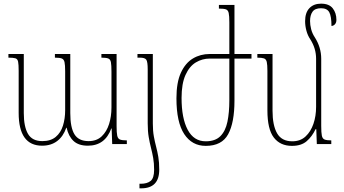

<svg xmlns="http://www.w3.org/2000/svg" viewBox="-20 -787 1877 1049"><path d="M534 -492H617V-98Q617 -62 620.5 -45.5Q624 -29 636 -24.5Q648 -20 673 -20V0H593L590 -85H588Q554 9 460 9Q409 9 381.5 -17Q354 -43 344 -89H342Q326 -42 292.5 -16.5Q259 9 210 9Q82 9 82 -170V-400Q82 -434 79 -449.5Q76 -465 64 -468.5Q52 -472 26 -472V-492H110V-169Q110 -95 133 -55.5Q156 -16 211 -16Q257 -16 284.5 -39Q312 -62 324 -100.5Q336 -139 336 -185V-397Q336 -432 332.5 -447.5Q329 -463 317.5 -467.5Q306 -472 280 -472V-492H364V-169Q364 -90 387 -53Q410 -16 464 -16Q508 -16 535.5 -42Q563 -68 576 -109.5Q589 -151 589 -200V-395Q589 -431 586 -447Q583 -463 571.5 -467.5Q560 -472 534 -472Z M787 -113V-408Q787 -449 779.5 -460.5Q772 -472 745 -472H731V-492H815V-112Q815 -72 820.5 -42Q826 -12 833 14.5Q840 41 845 70.5Q850 100 850 140Q850 242 751 242H742V217H749Q784 217 803 201.5Q822 186 822 141Q822 105 817 76.5Q812 48 805 21Q798 -6 792.5 -38Q787 -70 787 -113Z M1233 -492V-665Q1233 -700 1229.5 -716Q1226 -732 1214 -736Q1202 -740 1176 -740V-760H1261V-492H1354V-467H1261V-237Q1261 -117 1226.5 -53.5Q1192 10 1104 10Q1029 10 986.5 -54.5Q944 -119 944 -250Q944 -337 968.5 -390Q993 -443 1034 -467.5Q1075 -492 1126 -492ZM1126 -467Q1085 -467 1050 -446Q1015 -425 993.5 -377.5Q972 -330 972 -252Q972 -141 1005.5 -78Q1039 -15 1104 -15Q1156 -15 1184 -43Q1212 -71 1222.5 -121.5Q1233 -172 1233 -239V-467Z M1735 -99Q1735 -62 1738.5 -45.5Q1742 -29 1754 -24.5Q1766 -20 1790 -20V0H1711L1708 -81H1704Q1685 -41 1655.5 -15.5Q1626 10 1575 10Q1511 10 1476 -35.5Q1441 -81 1441 -184V-399Q1441 -433 1437.5 -448.5Q1434 -464 1422 -468Q1410 -472 1386 -472V-492H1469V-182Q1469 -102 1494 -58.5Q1519 -15 1577 -15Q1621 -15 1649.5 -41.5Q1678 -68 1692.5 -110.5Q1707 -153 1707 -203V-466Q1707 -522 1676 -571Q1661 -593 1654 -619.5Q1647 -646 1647 -671Q1647 -718 1670.5 -742.5Q1694 -767 1734 -767Q1778 -767 1798 -741.5Q1818 -716 1818 -678Q1818 -664 1810.5 -655Q1803 -646 1791 -645Q1791 -698 1779 -720Q1767 -742 1734 -742Q1701 -742 1687.5 -723Q1674 -704 1674 -672Q1674 -651 1680 -627.5Q1686 -604 1700 -583Q1735 -528 1735 -466Z"/></svg>

Font: Noto Serif Armenian Condensed Thin
Style: Regular
Weight: 100
Width: 3
Designer: Monotype Design Team
Foundry: Monotype Imaging Inc.
Version: Version 2.008; ttfautohint (v1.8.4.7-5d5b)